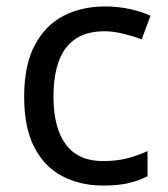

<svg xmlns="http://www.w3.org/2000/svg" viewBox="-20 -659 520 596"><path d="M300 -83Q229 -83 173.5 -112Q118 -141 86.5 -202Q55 -263 55 -358Q55 -457 88 -519Q121 -581 177.5 -610Q234 -639 306 -639Q347 -639 385 -630.5Q423 -622 447 -610L420 -537Q396 -546 364 -554Q332 -562 304 -562Q146 -562 146 -359Q146 -262 184.5 -210.5Q223 -159 299 -159Q343 -159 376.5 -168Q410 -177 438 -190V-112Q411 -98 378.5 -90.5Q346 -83 300 -83Z"/></svg>

Font: Noto Sans Telugu UI
Style: Regular
Weight: 400
Designer: Jelle Bosma - Monotype Design Team
Foundry: Monotype Imaging Inc.
Version: Version 2.005; ttfautohint (v1.8.4.7-5d5b)